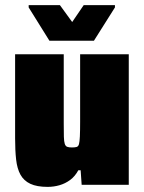

<svg xmlns="http://www.w3.org/2000/svg" viewBox="-20 -722 563 750"><path d="M166 8Q124 8 98.5 -4Q73 -16 60 -39.5Q47 -63 43 -98.5Q39 -134 39 -182V-510H229V-240Q229 -207 229.5 -188Q230 -169 233 -160Q236 -151 242.5 -148.5Q249 -146 261 -146Q273 -146 279.5 -148Q286 -150 288.5 -159Q291 -168 292 -189Q293 -210 293 -247V-510H483V0H299L295 -57H286Q273 -33 254 -19Q235 -5 212.5 1.5Q190 8 166 8ZM173 -563 92 -693V-702H214L262 -636L307 -702H429V-693L347 -563Z"/></svg>

Font: Saira SemiCondensed Black
Style: Regular
Weight: 900
Width: 4
Designer: Hector Gatti with collaboration of the Omnibus-Type team
Foundry: Omnibus-Type
Version: Version 1.101